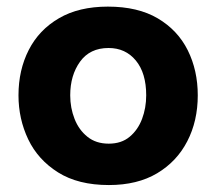

<svg xmlns="http://www.w3.org/2000/svg" viewBox="-20 -532 638 566"><path d="M301 13.5Q210.5 13.5 151.2 -23.8Q92 -61 63.2 -121.2Q34.5 -181.5 34.5 -251Q34.5 -325.5 64.8 -384.8Q95 -444 153.8 -478.2Q212.5 -512.5 298 -512.5Q386.5 -512.5 445.2 -477.8Q504 -443 533.5 -383.8Q563 -324.5 563 -251Q563 -175.5 532.2 -115.8Q501.5 -56 443.2 -21.2Q385 13.5 301 13.5ZM300.5 -108.5Q338 -108.5 362.2 -128.8Q386.5 -149 398.8 -181.5Q411 -214 411 -251Q411 -316.5 380.5 -353.5Q350 -390.5 300 -390.5Q245 -390.5 216 -350.2Q187 -310 187 -251Q187 -214 199.8 -181.5Q212.5 -149 237.8 -128.8Q263 -108.5 300.5 -108.5Z"/></svg>

Font: Heraclito
Style: Bold
Weight: 700
Designer: Kostas Bartsokas (font) & Cristiano Sobral (main changes)
Foundry: Kostas Bartsokas (font) & Cristiano Sobral (main changes)
Version: Version 1.00;July 8, 2020;FontCreator 13.0.0.2655 64-bit